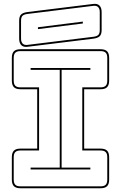

<svg xmlns="http://www.w3.org/2000/svg" viewBox="-20 -992 645 1022"><path d="M89 10Q65 10 54 -1Q43 -12 43 -36V-155Q43 -179 54 -190Q65 -201 89 -201H178V-517H89Q65 -517 54 -528Q43 -539 43 -563V-684Q43 -708 54 -719Q65 -730 89 -730H515Q539 -730 550 -719Q561 -708 561 -684V-563Q561 -539 550 -528Q539 -517 515 -517H428V-201H515Q539 -201 550 -190Q561 -179 561 -155V-36Q561 -12 550 -1Q539 10 515 10ZM89 0H515Q534 0 542.5 -8.5Q551 -17 551 -36V-155Q551 -174 542.5 -182.5Q534 -191 515 -191H418V-527H515Q534 -527 542.5 -535.5Q551 -544 551 -563V-684Q551 -703 542.5 -711.5Q534 -720 515 -720H89Q70 -720 61.5 -711.5Q53 -703 53 -684V-563Q53 -544 61.5 -535.5Q70 -527 89 -527H188V-191H89Q70 -191 61.5 -182.5Q53 -174 53 -155V-36Q53 -17 61.5 -8.5Q70 0 89 0ZM461 -90H143V-100H298V-620H143V-630H461V-620H308V-100H461ZM127 -743Q105 -740 93.5 -751.5Q82 -763 82 -786V-882Q82 -905 92.5 -915Q103 -925 127 -928L476 -971Q498 -974 509.5 -962.5Q521 -951 521 -928V-832Q521 -809 510.5 -799Q500 -789 476 -786ZM475 -796Q494 -798 502.5 -805.5Q511 -813 511 -832V-928Q511 -945 502.5 -954Q494 -963 477 -961L128 -918Q109 -916 100.5 -908.5Q92 -901 92 -882V-786Q92 -769 100.5 -760Q109 -751 126 -753ZM182 -847 421 -877V-867L182 -837Z"/></svg>

Font: Bungee Outline
Style: Regular
Weight: 400
Designer: David Jonathan Ross
Foundry: David Jonathan Ross
Version: Version 1.001;PS 1.0;hotconv 1.0.72;makeotf.lib2.5.5900